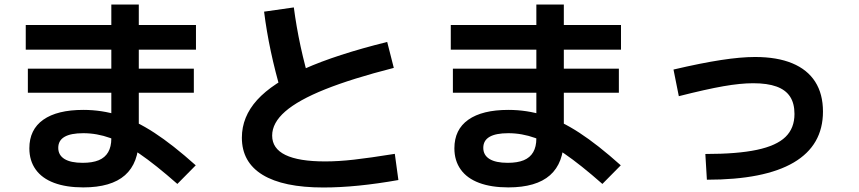

<svg xmlns="http://www.w3.org/2000/svg" viewBox="-20 -790 3790 847"><path d="M109.5 -135.7Q109.5 -218.5 171 -261.9Q232.4 -305.2 347.4 -305.2Q429.2 -305.2 504.2 -281.4Q579.3 -257.5 660.7 -204.5Q742.1 -151.5 843.5 -60.7L762.4 21.4Q665.6 -63.8 595.1 -112Q524.7 -160.2 466.1 -181.3Q407.5 -202.4 347.4 -202.4Q292.2 -202.4 264.6 -186.3Q237 -170.3 237 -137.7Q237 -105.6 264.5 -88.6Q292 -71.7 344.7 -71.7Q387.7 -71.7 415.6 -83.2Q443.4 -94.8 457.2 -118.8Q471.1 -142.8 471.1 -179.3V-770.1H592.3V-179.3Q592.3 -70.9 531.4 -17.1Q470.5 36.7 347.4 36.7Q271.9 36.7 218.6 16.7Q165.2 -3.3 137.4 -42.3Q109.5 -81.3 109.5 -135.7ZM102.9 -487H835.1V-380.9H102.9ZM93.6 -679.7H844.5V-570.9H93.6Z M1047 -182.6Q1047 -274.6 1114.3 -349Q1181.7 -423.4 1322.7 -486.3Q1463.6 -549.2 1688.1 -605L1717.2 -490.5Q1532.4 -443.3 1414.1 -395.9Q1295.8 -348.5 1238.2 -298.2Q1180.6 -247.9 1180.6 -191.9Q1180.6 -134.8 1239.2 -106.4Q1297.8 -77.9 1414.4 -77.9Q1472.8 -77.9 1541.5 -85.7Q1610.2 -93.4 1721.7 -111.3L1737.5 4.2Q1645.5 20.5 1562.8 28.8Q1480 37.1 1406.7 37.1Q1229.7 37.1 1138.3 -18.8Q1047 -74.7 1047 -182.6ZM1145 -738.6 1276.2 -757.3Q1287.4 -671.7 1306.2 -584.7Q1325 -497.8 1351.3 -411L1221.1 -380.7Q1193.7 -474.2 1174.7 -563.4Q1155.7 -652.7 1145 -738.6Z M1984.5 -135.7Q1984.5 -218.5 2046 -261.9Q2107.4 -305.2 2222.4 -305.2Q2304.2 -305.2 2379.2 -281.4Q2454.3 -257.5 2535.7 -204.5Q2617.1 -151.5 2718.5 -60.7L2637.4 21.4Q2540.6 -63.8 2470.1 -112Q2399.7 -160.2 2341.1 -181.3Q2282.5 -202.4 2222.4 -202.4Q2167.2 -202.4 2139.6 -186.3Q2112 -170.3 2112 -137.7Q2112 -105.6 2139.5 -88.6Q2167 -71.7 2219.7 -71.7Q2262.7 -71.7 2290.6 -83.2Q2318.4 -94.8 2332.2 -118.8Q2346.1 -142.8 2346.1 -179.3V-770.1H2467.3V-179.3Q2467.3 -70.9 2406.4 -17.1Q2345.5 36.7 2222.4 36.7Q2146.9 36.7 2093.6 16.7Q2040.2 -3.3 2012.4 -42.3Q1984.5 -81.3 1984.5 -135.7ZM1977.9 -487H2710.1V-380.9H1977.9ZM1968.6 -679.7H2719.5V-570.9H1968.6Z M3484.8 -287.4Q3484.8 -334.1 3465.2 -363.9Q3445.6 -393.7 3405.5 -408.2Q3365.3 -422.8 3302.6 -422.8Q3246.8 -422.8 3171.7 -409.7Q3096.6 -396.6 2974.6 -365.7L2951.1 -483.2Q3073.1 -511.8 3160.6 -525.2Q3248 -538.6 3310.9 -538.6Q3408 -538.6 3474.8 -510.9Q3541.6 -483.3 3576.1 -429.5Q3610.5 -375.8 3610.5 -297.8Q3610.5 -149 3481.4 -73.1Q3352.2 2.8 3098.4 2.8L3091.6 -110.7Q3233.7 -110.7 3319.6 -129.1Q3405.6 -147.4 3445.2 -186Q3484.8 -224.5 3484.8 -287.4Z"/></svg>

Font: Pretendard JP Variable
Style: Regular
Weight: 400
Designer: Base glyphs from Inter by Rasmus Andersson; Hangul glyphs from Noto Sans CJK(Source Han Sans) by Jang Soo-young and Kang
Foundry: Kil Hyung-jin
Version: Version 1.307;Glyphs 3.2 (3192)